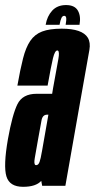

<svg xmlns="http://www.w3.org/2000/svg" viewBox="-40 -716 366 740"><path d="M122.5 0 119 -19Q98.5 4 49 4Q-3 4 -15.2 -36Q-27.5 -76 -9.5 -179.5Q7.5 -274.5 27.2 -314.5Q47 -354.5 101 -354.5H161L164.5 -376Q179 -456.5 185 -489Q190 -517.5 183 -521Q182 -521.5 181 -521.5Q171.5 -521.5 164.2 -491.8Q157 -462 143.5 -386H27Q38 -448.5 48.8 -490.8Q59.5 -533 76.5 -558.2Q93.5 -583.5 122.2 -594.5Q151 -605.5 198 -605.5Q277 -605.5 298.5 -570.5Q309.5 -552 304.5 -523.5Q290 -441.5 266.5 -309.5L212 0ZM121.5 -131.5 146.5 -274H141.5Q123.5 -274 119.8 -250.8Q116 -227.5 107 -180.5Q99 -134 94 -106.5Q90 -83.5 96.5 -80Q98 -79.5 99.5 -79.5Q108 -79.5 112.5 -92Q117 -104.5 121.5 -132ZM214.5 -696.5Q248 -696.5 260.2 -675Q272.5 -653.5 266.5 -620.5H213Q216.5 -640.5 215 -647.8Q213.5 -655 207.5 -655Q201 -655 197 -647.2Q193 -639.5 189.5 -620.5H136Q141.5 -653.5 161.2 -675Q181 -696.5 214.5 -696.5Z"/></svg>

Font: Anybody UltraCondensed SemiBold
Style: Italic
Weight: 600
Width: 1
Italic angle: -10°
Designer: Tyler Finck
Foundry: Etcetera Type Company
Version: Version 1.010; ttfautohint (v1.8.3) -l 8 -r 50 -G 200 -x 14 